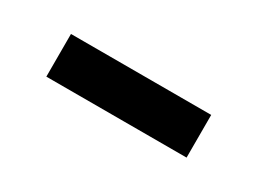

<svg xmlns="http://www.w3.org/2000/svg" viewBox="-23 -446 393 293"><g transform="rotate(30 173.5 -299.5)"><path d="M49.8 -337.4H296.9V-262.2H49.8Z"/></g></svg>

Font: Kantumruy
Style: Regular
Weight: 400
Foundry: Sovichet Tep
Version: Version 1.3000